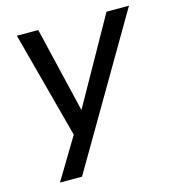

<svg xmlns="http://www.w3.org/2000/svg" viewBox="-102 -577 764 842"><g transform="rotate(-15 280.0 -155.5)"><path d="M67 180 192 -28 186 16 51 -491H148L245 -83H229L458 -491H560L167 180Z"/></g></svg>

Font: Nunito Sans 10pt Medium
Style: Italic
Weight: 500
Italic angle: -9°
Designer: Vernon Adams
Foundry: Vernon Adams
Version: Version 3.101;gftools[0.9.27]